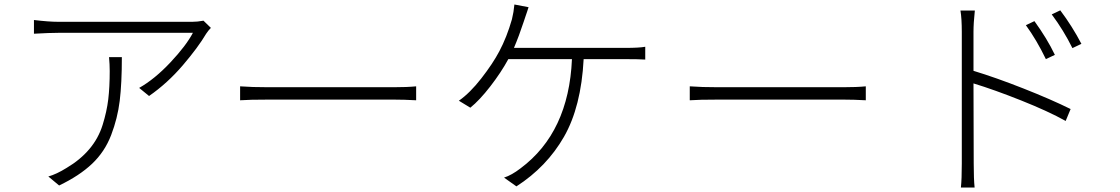

<svg xmlns="http://www.w3.org/2000/svg" viewBox="-20 -799 4980 854"><path d="M465 -545H522Q522 -428 512.5 -350.5Q503 -273 474.5 -198.5Q446 -124 389.5 -70.5Q333 -17 243 26L195 -14Q231 -24 276 -52Q337 -88 377.5 -136Q418 -184 436.5 -243.5Q455 -303 461.5 -357Q468 -411 468 -483Q468 -512 465 -545ZM885 -707 918 -675Q907 -664 897 -649Q861 -588 793 -508.5Q725 -429 643 -372L599 -408Q668 -447 738 -521.5Q808 -596 838 -653H240Q201 -653 131 -649V-710Q197 -702 240 -702H835Q858 -702 885 -707Z M1048 -353V-415Q1100 -411 1175 -411H1729Q1791 -411 1831 -415V-353Q1777 -356 1730 -356H1175Q1088 -356 1048 -353Z M2266 -586H2762Q2823 -586 2850 -591V-534Q2822 -536 2762 -536H2576Q2565 -324 2488.5 -190.5Q2412 -57 2277 30L2222 -9Q2256 -20 2295 -50Q2510 -210 2524 -536H2241Q2209 -477 2161 -415Q2113 -353 2072 -320L2021 -351Q2070 -385 2121 -450.5Q2172 -516 2201 -571Q2234 -633 2257 -713Q2265 -745 2268 -779L2331 -767Q2329 -760 2324.5 -747Q2320 -734 2316.5 -723.5Q2313 -713 2310 -704Q2289 -640 2266 -586Z M3048 -353V-415Q3100 -411 3175 -411H3729Q3791 -411 3831 -415V-353Q3777 -356 3730 -356H3175Q3088 -356 3048 -353Z M4672 -555 4632 -536Q4591 -621 4543 -687L4581 -705Q4637 -628 4672 -555ZM4310 -657V-484Q4409 -454 4532 -405.5Q4655 -357 4742 -314L4720 -261Q4643 -304 4522.5 -352Q4402 -400 4310 -428L4311 -72Q4311 -2 4315 35H4254Q4258 -2 4258 -72V-657Q4258 -717 4252 -752H4316Q4310 -696 4310 -657ZM4658 -735 4696 -753Q4750 -681 4790 -604L4750 -585Q4711 -664 4658 -735Z"/></svg>

Font: Noto Sans Korean Light
Style: Regular
Weight: 300
Designer: Ryoko NISHIZUKA  (kana & ideographs); Paul D. Hunt (Latin, Greek & Cyrillic); Wenlong ZHANG  (bopomofo); Sandoll Communi
Foundry: Adobe Systems Incorporated
Version: Version 1.000;PS 1;hotconv 1.0.78;makeotf.lib2.5.61930